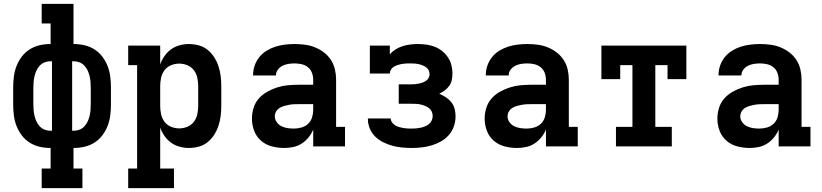

<svg xmlns="http://www.w3.org/2000/svg" viewBox="-20 -755 4240 990"><path d="M405 215H195V114H241V8H239Q211 8 183.5 1.5Q156 -5 132.5 -20Q109 -35 92 -57.5Q75 -80 65 -106Q55 -132 51.5 -159.5Q48 -187 48 -215V-305Q48 -333 51.5 -360.5Q55 -388 65 -414Q75 -440 92 -462.5Q109 -485 132.5 -500Q156 -515 183.5 -521.5Q211 -528 239 -528H241V-634H195V-735H359V-528H361Q389 -528 416.5 -521.5Q444 -515 467.5 -500Q491 -485 508 -462.5Q525 -440 535 -414Q545 -388 548.5 -360.5Q552 -333 552 -305V-215Q552 -187 548.5 -159.5Q545 -132 535 -106Q525 -80 508 -57.5Q491 -35 467.5 -20Q444 -5 416.5 1.5Q389 8 361 8H359V114H405ZM239 -81H248V-439H239Q224 -439 210 -433.5Q196 -428 185.5 -417Q175 -406 168.5 -392.5Q162 -379 158.5 -364.5Q155 -350 153.5 -335Q152 -320 152 -305V-215Q152 -200 153.5 -185Q155 -170 158.5 -155.5Q162 -141 168.5 -127.5Q175 -114 185.5 -103Q196 -92 210 -86.5Q224 -81 239 -81ZM352 -81H361Q376 -81 390 -86.5Q404 -92 414.5 -103Q425 -114 431.5 -127.5Q438 -141 441.5 -155.5Q445 -170 446.5 -185Q448 -200 448 -215V-305Q448 -320 446.5 -335Q445 -350 441.5 -364.5Q438 -379 431.5 -392.5Q425 -406 414.5 -417Q404 -428 390 -433.5Q376 -439 361 -439H352Z M877 215H641V114H687V-419H641V-520H806V-423Q814 -446 828.5 -466.5Q843 -487 862.5 -501Q882 -515 906 -521.5Q930 -528 954 -528Q980 -528 1005.5 -521Q1031 -514 1051 -497.5Q1071 -481 1085 -459Q1099 -437 1107 -412Q1115 -387 1118 -361.5Q1121 -336 1121 -310V-210Q1121 -184 1118 -158.5Q1115 -133 1107 -108Q1099 -83 1085 -61Q1071 -39 1051 -22.5Q1031 -6 1005.5 1Q980 8 954 8Q930 8 906 1.5Q882 -5 862.5 -19Q843 -33 828.5 -53.5Q814 -74 806 -97V114H877ZM904 -93Q926 -93 946.5 -101.5Q967 -110 980 -127.5Q993 -145 997.5 -166.5Q1002 -188 1002 -210V-310Q1002 -332 997.5 -353.5Q993 -375 980 -392.5Q967 -410 946.5 -418.5Q926 -427 904 -427Q882 -427 861.5 -418.5Q841 -410 828 -392.5Q815 -375 810.5 -353.5Q806 -332 806 -310V-210Q806 -188 810.5 -166.5Q815 -145 828 -127.5Q841 -110 861.5 -101.5Q882 -93 904 -93Z M1445 8Q1414 8 1382.5 0Q1351 -8 1326.5 -29Q1302 -50 1290.5 -80.5Q1279 -111 1279 -143Q1279 -171 1287.5 -198.5Q1296 -226 1314.5 -247Q1333 -268 1358 -282Q1383 -296 1410 -304.5Q1437 -313 1465 -315.5Q1493 -318 1521 -318H1595V-344Q1595 -362 1588.5 -379.5Q1582 -397 1567.5 -408.5Q1553 -420 1535 -424Q1517 -428 1499 -428Q1483 -428 1467 -425.5Q1451 -423 1437 -416Q1423 -409 1413 -396Q1403 -383 1403 -367V-366H1285V-369Q1285 -394 1293.5 -418Q1302 -442 1318 -461.5Q1334 -481 1355.5 -494Q1377 -507 1400.5 -514.5Q1424 -522 1449 -525Q1474 -528 1499 -528Q1526 -528 1552.5 -524.5Q1579 -521 1604 -511Q1629 -501 1650.5 -484.5Q1672 -468 1686.5 -445.5Q1701 -423 1707 -397Q1713 -371 1713 -344V-101H1759V0H1595V-87Q1586 -65 1571 -46.5Q1556 -28 1536 -15Q1516 -2 1492.5 3Q1469 8 1445 8ZM1495 -92Q1515 -92 1534.5 -97.5Q1554 -103 1568.5 -116.5Q1583 -130 1589 -149.5Q1595 -169 1595 -189V-218H1521Q1508 -218 1495.5 -217.5Q1483 -217 1470 -214.5Q1457 -212 1444.5 -208.5Q1432 -205 1421 -198Q1410 -191 1403.5 -179.5Q1397 -168 1397 -155Q1397 -139 1407 -125Q1417 -111 1431.5 -104Q1446 -97 1462.5 -94.5Q1479 -92 1495 -92Z M2103 8Q2078 8 2052.5 5.5Q2027 3 2003 -3.5Q1979 -10 1956 -21.5Q1933 -33 1915 -50.5Q1897 -68 1887 -91.5Q1877 -115 1877 -141V-144H1995Q1995 -133 2001.5 -124Q2008 -115 2017.5 -109Q2027 -103 2037.5 -100Q2048 -97 2059 -95Q2070 -93 2081 -92.5Q2092 -92 2103 -92Q2115 -92 2126.5 -93Q2138 -94 2149.5 -96.5Q2161 -99 2172 -103.5Q2183 -108 2192 -115.5Q2201 -123 2206 -134Q2211 -145 2211 -157Q2211 -169 2206 -180Q2201 -191 2191.5 -198Q2182 -205 2170.5 -209.5Q2159 -214 2147.5 -216.5Q2136 -219 2124 -219.5Q2112 -220 2100 -220H2036V-320H2100Q2110 -320 2120 -321Q2130 -322 2140 -324Q2150 -326 2159.5 -329.5Q2169 -333 2177.5 -339Q2186 -345 2190.5 -354Q2195 -363 2195 -373Q2195 -384 2190 -393.5Q2185 -403 2176 -409Q2167 -415 2156.5 -419Q2146 -423 2135.5 -425Q2125 -427 2114 -427.5Q2103 -428 2093 -428Q2082 -428 2071.5 -427.5Q2061 -427 2050.5 -425Q2040 -423 2029.5 -419.5Q2019 -416 2010 -410.5Q2001 -405 1995.5 -395.5Q1990 -386 1990 -376H1887V-520H1990V-475Q2003 -490 2020 -500.5Q2037 -511 2056 -517Q2075 -523 2095 -525.5Q2115 -528 2135 -528Q2157 -528 2179 -525Q2201 -522 2221.5 -514Q2242 -506 2259.5 -492Q2277 -478 2289.5 -459.5Q2302 -441 2307.5 -419.5Q2313 -398 2313 -376Q2313 -359 2309.5 -342.5Q2306 -326 2296.5 -312.5Q2287 -299 2273.5 -289Q2260 -279 2245 -272Q2263 -264 2279 -253.5Q2295 -243 2307 -228Q2319 -213 2324 -194Q2329 -175 2329 -156Q2329 -129 2320.5 -104Q2312 -79 2294.5 -59Q2277 -39 2254 -26Q2231 -13 2206 -5.5Q2181 2 2155 5Q2129 8 2103 8Z M2645 8Q2614 8 2582.5 0Q2551 -8 2526.5 -29Q2502 -50 2490.5 -80.5Q2479 -111 2479 -143Q2479 -171 2487.5 -198.5Q2496 -226 2514.5 -247Q2533 -268 2558 -282Q2583 -296 2610 -304.5Q2637 -313 2665 -315.5Q2693 -318 2721 -318H2795V-344Q2795 -362 2788.5 -379.5Q2782 -397 2767.5 -408.5Q2753 -420 2735 -424Q2717 -428 2699 -428Q2683 -428 2667 -425.5Q2651 -423 2637 -416Q2623 -409 2613 -396Q2603 -383 2603 -367V-366H2485V-369Q2485 -394 2493.5 -418Q2502 -442 2518 -461.5Q2534 -481 2555.5 -494Q2577 -507 2600.5 -514.5Q2624 -522 2649 -525Q2674 -528 2699 -528Q2726 -528 2752.5 -524.5Q2779 -521 2804 -511Q2829 -501 2850.5 -484.5Q2872 -468 2886.5 -445.5Q2901 -423 2907 -397Q2913 -371 2913 -344V-101H2959V0H2795V-87Q2786 -65 2771 -46.5Q2756 -28 2736 -15Q2716 -2 2692.5 3Q2669 8 2645 8ZM2695 -92Q2715 -92 2734.5 -97.5Q2754 -103 2768.5 -116.5Q2783 -130 2789 -149.5Q2795 -169 2795 -189V-218H2721Q2708 -218 2695.5 -217.5Q2683 -217 2670 -214.5Q2657 -212 2644.5 -208.5Q2632 -205 2621 -198Q2610 -191 2603.5 -179.5Q2597 -168 2597 -155Q2597 -139 2607 -125Q2617 -111 2631.5 -104Q2646 -97 2662.5 -94.5Q2679 -92 2695 -92Z M3156 0V-101H3241V-419H3178V-347H3081V-520H3519V-347H3422V-419H3359V-101H3444V0Z M3845 8Q3814 8 3782.5 0Q3751 -8 3726.5 -29Q3702 -50 3690.5 -80.5Q3679 -111 3679 -143Q3679 -171 3687.5 -198.5Q3696 -226 3714.5 -247Q3733 -268 3758 -282Q3783 -296 3810 -304.5Q3837 -313 3865 -315.5Q3893 -318 3921 -318H3995V-344Q3995 -362 3988.5 -379.5Q3982 -397 3967.5 -408.5Q3953 -420 3935 -424Q3917 -428 3899 -428Q3883 -428 3867 -425.5Q3851 -423 3837 -416Q3823 -409 3813 -396Q3803 -383 3803 -367V-366H3685V-369Q3685 -394 3693.5 -418Q3702 -442 3718 -461.5Q3734 -481 3755.5 -494Q3777 -507 3800.5 -514.5Q3824 -522 3849 -525Q3874 -528 3899 -528Q3926 -528 3952.5 -524.5Q3979 -521 4004 -511Q4029 -501 4050.5 -484.5Q4072 -468 4086.5 -445.5Q4101 -423 4107 -397Q4113 -371 4113 -344V-101H4159V0H3995V-87Q3986 -65 3971 -46.5Q3956 -28 3936 -15Q3916 -2 3892.5 3Q3869 8 3845 8ZM3895 -92Q3915 -92 3934.5 -97.5Q3954 -103 3968.5 -116.5Q3983 -130 3989 -149.5Q3995 -169 3995 -189V-218H3921Q3908 -218 3895.5 -217.5Q3883 -217 3870 -214.5Q3857 -212 3844.5 -208.5Q3832 -205 3821 -198Q3810 -191 3803.5 -179.5Q3797 -168 3797 -155Q3797 -139 3807 -125Q3817 -111 3831.5 -104Q3846 -97 3862.5 -94.5Q3879 -92 3895 -92Z"/></svg>

Font: Iosevka HT Extended
Style: Bold
Weight: 700
Width: 7
Monospace: yes
Designer: Belleve Invis
Foundry: Belleve Invis
Version: Version 32.3.0; ttfautohint (v1.8.4)